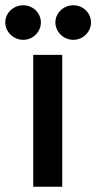

<svg xmlns="http://www.w3.org/2000/svg" viewBox="-63 -708 365 728"><path d="M63 -500V0H173V-500ZM25 -688C-12 -688 -43 -659 -43 -623C-43 -587 -12 -557 25 -557C62 -557 92 -587 92 -623C92 -659 62 -688 25 -688ZM215 -688C178 -688 147 -659 147 -623C147 -587 178 -557 215 -557C252 -557 282 -587 282 -623C282 -659 252 -688 215 -688Z"/></svg>

Font: Goli Medium
Style: Regular
Weight: 500
Designer: jaikishan Patel
Foundry: MagicType
Version: Version 1.000;Glyphs 3.2 (3242)